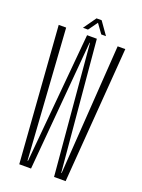

<svg xmlns="http://www.w3.org/2000/svg" viewBox="-145 -831 664 897"><g transform="rotate(20 187.0 -382.0)"><path d="M68.5 0H127L183 -646H185L241.5 0H299L350 -675H312L268.5 -29H266.5L208.5 -675H160L101.5 -29H99L56 -675H19ZM130 -701H155L188 -747L221 -701H244.5L200 -764H174.5Z"/></g></svg>

Font: Anybody ExtraCondensed ExtraLight
Style: Regular
Weight: 250
Width: 2
Version: Version 1.113;gftools[0.9.25]